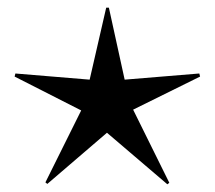

<svg xmlns="http://www.w3.org/2000/svg" viewBox="-20 -478 558 499"><path d="M415 1 420 -3 326 -193 500 -279 498 -287 304 -271 263 -458H256L213 -271L20 -287L18 -279L191 -191L98 -4L103 0L258 -133Z"/></svg>

Font: Noto Sans Thaana Light
Style: Regular
Weight: 300
Designer: David Williams
Foundry: Google Inc.
Version: Version 3.001